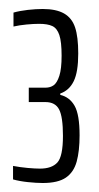

<svg xmlns="http://www.w3.org/2000/svg" viewBox="-20 -823 220 427"><path d="M75 -416Q61 -416 42 -418Q23 -420 9 -424V-454Q25 -451 41.5 -449.5Q58 -448 69 -448Q95 -448 107.5 -461.5Q120 -475 120 -521Q120 -563 111.5 -579.5Q103 -596 81 -596H44V-628H81Q92 -628 99.5 -633.5Q107 -639 112 -654.5Q117 -670 117 -699Q117 -730 112 -745Q107 -760 96.5 -765Q86 -770 67 -770Q55 -770 39 -768.5Q23 -767 10 -764V-795Q24 -799 42 -801Q60 -803 75 -803Q105 -803 122.5 -793Q140 -783 147 -762Q154 -741 154 -704Q154 -663 144 -642.5Q134 -622 114 -615V-612Q135 -607 146 -587.5Q157 -568 157 -522Q157 -487 150.5 -463.5Q144 -440 126.5 -428Q109 -416 75 -416Z"/></svg>

Font: Saira UltraCondensed Light
Style: Regular
Weight: 300
Width: 1
Designer: Hector Gatti with collaboration of the Omnibus-Type team
Foundry: Omnibus-Type
Version: Version 1.101